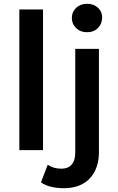

<svg xmlns="http://www.w3.org/2000/svg" viewBox="-20 -792 624 1013"><path d="M82 0V-742H207V0ZM316 201Q281 201 249.5 193.5Q218 186 196 170L232 77Q261 98 305 98Q339 98 358 76.5Q377 55 377 13V-534H502V10Q502 98 453.5 149.5Q405 201 316 201ZM439 -622Q404 -622 381.5 -644Q359 -666 359 -697Q359 -729 381.5 -750.5Q404 -772 439 -772Q474 -772 496.5 -751.5Q519 -731 519 -700Q519 -667 497 -644.5Q475 -622 439 -622Z"/></svg>

Font: MOST Montserrat SemiBold
Style: Regular
Weight: 600
Designer: Julieta Ulanovsky
Foundry: Julieta Ulanovsky
Version: Version 8.000;March 11, 2024;FontCreator 15.0.0.2926 64-bit